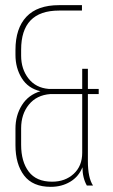

<svg xmlns="http://www.w3.org/2000/svg" viewBox="-20 -720 439 745"><path d="M298 -679H209Q62 -679 62 -527V-504Q62 -452 90.5 -415.5Q119 -379 169 -375H299V-453H321V-375H363V-355H321V-95Q321 -30 341 0H317Q300 -30 300 -71Q285 -34 252 -14.5Q219 5 177 5Q107 5 73.5 -39Q40 -83 40 -157V-221Q40 -272 65 -312Q90 -352 137 -366Q89 -377 64.5 -416.5Q40 -456 40 -507V-526Q40 -610 82.5 -655Q125 -700 209 -700H298ZM299 -355H175Q122 -351 92 -314Q62 -277 62 -222V-158Q62 -93 91.5 -54Q121 -15 182 -15Q233 -15 266 -45.5Q299 -76 299 -127Z"/></svg>

Font: TypoPRO Bebas Neue
Style: Regular
Weight: 300
Designer: Ryoichi Tsunekawa
Foundry: Ryoichi Tsunekawa
Version: Version 001.003